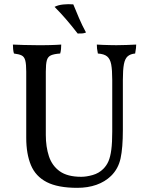

<svg xmlns="http://www.w3.org/2000/svg" viewBox="-20 -893 715 922"><path d="M570 -269Q570 -183 559 -132.5Q548 -82 513 -48Q484 -20 443 -5.5Q402 9 351 9Q258 9 204.5 -18.5Q151 -46 128.5 -100Q106 -154 106 -231V-549Q106 -584 101.5 -602Q97 -620 84.5 -626.5Q72 -633 47 -636Q44 -646 43 -657.5Q42 -669 42 -679Q62 -678 94.5 -677Q127 -676 158 -676Q173 -676 189 -676Q205 -676 220 -676.5Q235 -677 249 -677.5Q263 -678 274 -679Q274 -669 273 -657.5Q272 -646 269 -636Q240 -634 225 -627.5Q210 -621 205 -603.5Q200 -586 200 -549V-245Q200 -188 215 -142.5Q230 -97 267 -70.5Q304 -44 370 -44Q395 -44 425 -52.5Q455 -61 476 -82Q492 -98 501 -119Q510 -140 514.5 -174Q519 -208 519 -261V-509Q519 -557 514 -583.5Q509 -610 494.5 -622Q480 -634 450 -636Q447 -651 446 -659.5Q445 -668 445 -679Q456 -678 472.5 -677.5Q489 -677 506.5 -676.5Q524 -676 539 -676Q562 -676 588 -677Q614 -678 634 -679Q634 -672 633 -662Q632 -652 629 -636Q606 -634 593 -622.5Q580 -611 575 -584.5Q570 -558 570 -509ZM353 -732Q322 -772 295.5 -802.5Q269 -833 242 -860Q259 -869 283.5 -871.5Q308 -874 332 -872Q345 -840 359.5 -806Q374 -772 393 -737Q384 -733 375 -732.5Q366 -732 353 -732Z"/></svg>

Font: Vollkorn
Style: Regular
Weight: 400
Designer: Friedrich Althausen
Foundry: Friedrich Althausen
Version: Version 4.104